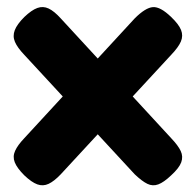

<svg xmlns="http://www.w3.org/2000/svg" viewBox="-20 -519 563 553"><path d="M473 -470Q495 -449 501.5 -432.5Q508 -416 501 -399.5Q494 -383 473 -361L155 -17Q136 3 120 10.5Q104 18 87.5 12Q71 6 50 -14Q29 -35 22.5 -51.5Q16 -68 23.5 -84.5Q31 -101 50 -121L368 -466Q399 -497 420.5 -498.5Q442 -500 473 -470ZM50 -470Q71 -490 87.5 -496Q104 -502 120 -494.5Q136 -487 155 -466L473 -121Q493 -100 500.5 -84Q508 -68 502 -51.5Q496 -35 473 -14Q452 6 436 12Q420 18 404.5 10.5Q389 3 368 -17L50 -361Q30 -382 23 -398.5Q16 -415 22.5 -432Q29 -449 50 -470Z"/></svg>

Font: Fredoka Light SemiBold
Style: Regular
Weight: 600
Version: Version 2.001